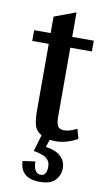

<svg xmlns="http://www.w3.org/2000/svg" viewBox="-91 -640 489 894"><g transform="rotate(10 153.5 -192.5)"><path d="M259 129Q259 164 236.5 187.5Q214 211 164 211Q116 211 92.5 189Q69 167 69 129L128 121Q128 148 137 163Q146 178 163 178Q191 178 191 134Q191 110 174 96Q157 82 112 74L135 -4Q108 -19 101 -46Q94 -73 94 -115V-429H16V-480H94V-558L196 -596V-480H298V-429H196V-103Q196 -70 204.5 -57.5Q213 -45 233 -45Q261 -45 294 -63L307 -17Q254 12 205 12Q194 12 176 10L164 46Q208 51 233.5 73Q259 95 259 129Z"/></g></svg>

Font: Arya
Style: Regular
Weight: 400
Designer: Eduardo Rodriguez Tunni, Modular Infotech
Foundry: Eduardo Rodriguez Tunni, Modular Infotech
Version: Version 1.002